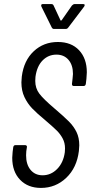

<svg xmlns="http://www.w3.org/2000/svg" viewBox="-20 -914 446 942"><path d="M40 -140Q40 -149 42 -169L45 -192Q47 -202 56 -202H103Q108 -202 110.5 -199Q113 -196 112 -192L109 -172Q108 -165 108 -152Q108 -107 130 -80.5Q152 -54 189 -54Q230 -54 260.5 -85Q291 -116 298 -167Q299 -174 299 -186Q299 -213 287.5 -234.5Q276 -256 259 -273Q242 -290 201 -325Q161 -358 138 -382Q115 -406 100 -437.5Q85 -469 85 -510Q85 -519 87 -539Q97 -617 145.5 -662.5Q194 -708 264 -708Q330 -708 368 -667.5Q406 -627 406 -559Q406 -549 404 -527L401 -502Q399 -492 390 -492H342Q333 -492 333 -502L336 -528Q338 -544 338 -551Q338 -595 316 -620.5Q294 -646 257 -646Q217 -646 189 -617.5Q161 -589 154 -537Q153 -530 153 -517Q153 -481 173 -454.5Q193 -428 246 -383Q293 -343 317.5 -318.5Q342 -294 355.5 -266Q369 -238 369 -201Q369 -193 367 -173Q357 -91 305 -41.5Q253 8 181 8Q117 8 78.5 -32Q40 -72 40 -140ZM182 -887Q182 -894 190 -894H232Q240 -894 243 -887L277 -814Q277 -813 279 -813Q281 -813 282 -814L333 -887Q340 -894 346 -894H388Q400 -894 393 -882L315 -779Q310 -772 303 -772H244Q238 -772 234 -779L183 -882Q182 -884 182 -887Z"/></svg>

Font: Barlow Condensed
Style: Italic
Weight: 400
Width: 3
Italic angle: -7°
Designer: Jeremy Tribby
Foundry: Tribby Type
Version: Version 1.408